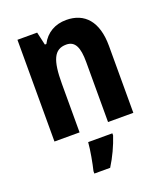

<svg xmlns="http://www.w3.org/2000/svg" viewBox="-142 -653 832 970"><g transform="rotate(-20 274.0 -168.0)"><path d="M328 -557C269 -557 220 -530 193 -477H185L169 -547H63V0H198V-261C198 -387 220 -440 286 -440C334 -440 351 -400 351 -323V0H487V-360C487 -491 427 -557 328 -557ZM352 72V61H222C219 102 206 172 197 208V221H282C311 175 336 121 352 72Z"/></g></svg>

Font: Noto Sans Myanmar Condensed
Style: Bold
Weight: 700
Width: 3
Designer: Monotype Design Team
Foundry: Monotype Imaging Inc.
Version: Version 2.107